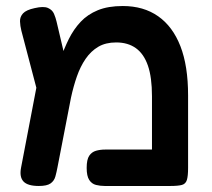

<svg xmlns="http://www.w3.org/2000/svg" viewBox="-20 -609 705 638"><path d="M605 -292V-51Q605 -24 601 -11Q597 2 584.5 5.5Q572 9 545 9H328Q313 9 299 5.5Q285 2 276.5 -11Q268 -24 268 -51Q268 -79 276.5 -91.5Q285 -104 299 -108Q313 -112 329 -112H485V-289Q485 -352 471.5 -391Q458 -430 431.5 -449Q405 -468 366 -468Q331 -468 306.5 -453.5Q282 -439 264.5 -413.5Q247 -388 235.5 -355Q224 -322 216 -285L171 -53Q168 -37 164 -22.5Q160 -8 148 0.5Q136 9 109 9Q72 9 58 -6Q44 -21 50 -52L112 -376L155 -337Q168 -375 180.5 -411.5Q193 -448 209 -480Q225 -512 248 -536.5Q271 -561 305 -575Q339 -589 388 -589Q457 -589 505.5 -555Q554 -521 579.5 -455.5Q605 -390 605 -292ZM119 -248 51 -507Q47 -523 46.5 -538Q46 -553 56.5 -564.5Q67 -576 95 -582Q125 -589 139.5 -582.5Q154 -576 159.5 -563Q165 -550 168 -537L213 -346Z"/></svg>

Font: Fredoka Medium
Style: Regular
Weight: 500
Designer: Ben Nathan
Foundry: Milena B. Brandão, Ben Nathan
Version: Version 2.001